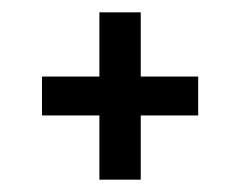

<svg xmlns="http://www.w3.org/2000/svg" viewBox="-20 -457 389 311"><path d="M141 -166V-270H48V-333H141V-437H208V-333H301V-270H208V-166Z"/></svg>

Font: Bricolage Grotesque 12pt Condensed Light
Style: Regular
Weight: 300
Width: 3
Designer: Mathieu Triay
Foundry: Atelier Triay
Version: Version 1.001; ttfautohint (v1.8.4.7-5d5b);gftools[0.9.33.de